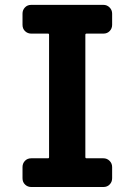

<svg xmlns="http://www.w3.org/2000/svg" viewBox="-20 -750 540 770"><path d="M394.5 -730.5Q409.2 -730.5 419.4 -720.2Q429.7 -710 429.7 -695.3V-650.4Q429.7 -635.7 419.9 -625.5Q410.2 -615.2 394.5 -615.2H327.1Q322.3 -615.2 322.3 -610.4V-120.1Q322.3 -115.2 327.1 -115.2H394.5Q409.2 -115.2 419.4 -105Q429.7 -94.7 429.7 -80.1V-35.2Q429.7 -20.5 419.9 -10.3Q410.2 0 394.5 0H105.5Q90.8 0 80.6 -9.8Q70.3 -19.5 70.3 -35.2V-80.1Q70.3 -94.7 80.1 -105Q89.8 -115.2 105.5 -115.2H172.9Q176.8 -115.2 176.8 -120.1V-610.4Q176.8 -615.2 172.9 -615.2H105.5Q90.8 -615.2 80.6 -625Q70.3 -634.8 70.3 -650.4V-695.3Q70.3 -710 80.1 -720.2Q89.8 -730.5 105.5 -730.5Z"/></svg>

Font: Rounded-L Mgen+ 1m bold
Style: Bold
Weight: 700
Designer: [Source Han Sans]
Ryoko NISHIZUKA  (kana & ideographs); Paul D. Hunt (Latin, Greek & Cyrillic); Wenlong ZHANG  (bopomofo
Version: Version 1.059.20150602